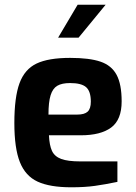

<svg xmlns="http://www.w3.org/2000/svg" viewBox="-20 -791 577 816"><path d="M41 -268Q41 -378 63 -437.5Q85 -497 135.5 -521Q186 -545 278 -545Q360 -545 407 -529Q454 -513 475.5 -473Q497 -433 497 -360Q497 -282 452.5 -249Q408 -216 323 -216H188Q190 -173 201 -149.5Q212 -126 240 -115.5Q268 -105 322 -105H479V-18Q426 -7 383 -1Q340 5 283 5Q192 5 140 -19Q88 -43 64.5 -102Q41 -161 41 -268ZM308 -304Q339 -304 352.5 -316.5Q366 -329 366 -359Q366 -403 346 -420.5Q326 -438 278 -438Q243 -438 223.5 -426.5Q204 -415 195 -386Q186 -357 186 -304ZM310 -771H429L314 -631H227Z"/></svg>

Font: Exo
Style: Bold
Weight: 700
Designer: Natanael Gama
Foundry: Natanael Gama
Version: Version 1.500; ttfautohint (v1.6)